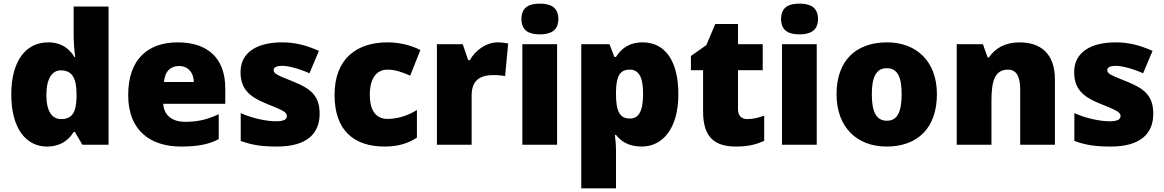

<svg xmlns="http://www.w3.org/2000/svg" viewBox="-20 -796 6403 1056"><path d="M238 10C314 10 358 -26 385 -70H392L433 0H577V-760H385V-612C385 -565 389 -510 394 -482H390C361 -528 319 -563 245 -563C125 -563 42 -465 42 -276C42 -89 124 10 238 10ZM316 -141C268 -141 235 -181 235 -273C235 -366 268 -409 314 -409C381 -409 401 -361 401 -274V-259C399 -179 377 -141 316 -141Z M958 -563C795 -563 685 -472 685 -273C685 -76 809 10 976 10C1072 10 1130 -3 1183 -31V-168C1122 -139 1068 -126 999 -126C921 -126 881 -167 878 -225H1219V-310C1219 -479 1119 -563 958 -563ZM965 -433C1017 -433 1045 -394 1046 -345H882C887 -406 920 -433 965 -433Z M1738 -170C1738 -267 1692 -307 1596 -346C1504 -383 1485 -390 1485 -411C1485 -426 1502 -434 1532 -434C1565 -434 1627 -418 1682 -393L1734 -516C1665 -547 1604 -563 1531 -563C1394 -563 1303 -508 1303 -400C1303 -309 1348 -266 1440 -228C1533 -190 1558 -181 1558 -157C1558 -138 1539 -129 1496 -129C1454 -129 1374 -142 1304 -174V-21C1368 3 1425 10 1504 10C1672 10 1738 -65 1738 -170Z M2096 10C2172 10 2227 -9 2273 -39V-191C2224 -160 2167 -142 2112 -142C2054 -142 2014 -179 2014 -275C2014 -368 2053 -413 2111 -413C2153 -413 2190 -400 2236 -380L2292 -521C2240 -547 2179 -563 2111 -563C1944 -563 1820 -475 1820 -274C1820 -77 1928 10 2096 10Z M2717 -563C2654 -563 2594 -519 2564 -465H2555L2525 -553H2383V0H2574V-272C2574 -372 2645 -383 2693 -383C2728 -383 2745 -380 2758 -377L2775 -557C2764 -559 2738 -563 2717 -563Z M2949 -776C2893 -776 2848 -759 2848 -691C2848 -625 2893 -607 2949 -607C3004 -607 3051 -625 3051 -691C3051 -759 3004 -776 2949 -776ZM3044 -553H2853V0H3044Z M3515 -563C3438 -563 3395 -526 3368 -483H3359L3332 -553H3177V240H3368V38C3368 -1 3365 -29 3362 -54H3368C3392 -24 3431 10 3509 10C3625 10 3711 -89 3711 -278C3711 -462 3637 -563 3515 -563ZM3443 -413C3491 -413 3517 -377 3517 -280C3517 -182 3492 -144 3444 -144C3385 -144 3368 -191 3368 -279V-294C3370 -373 3387 -413 3443 -413Z M4091 -141C4058 -141 4039 -159 4039 -195V-410H4175V-553H4039V-664H3914L3865 -548L3780 -488V-410H3847V-182C3847 -32 3920 10 4028 10C4100 10 4141 -3 4183 -21V-160C4152 -149 4125 -141 4091 -141Z M4377 -776C4321 -776 4276 -759 4276 -691C4276 -625 4321 -607 4377 -607C4432 -607 4479 -625 4479 -691C4479 -759 4432 -776 4377 -776ZM4472 -553H4281V0H4472Z M5133 -278C5133 -461 5018 -563 4859 -563C4686 -563 4581 -461 4581 -278C4581 -93 4696 10 4856 10C5028 10 5133 -93 5133 -278ZM4775 -278C4775 -372 4799 -421 4857 -421C4917 -421 4939 -372 4939 -278C4939 -183 4917 -132 4858 -132C4798 -132 4775 -183 4775 -278Z M5588 -563C5510 -563 5454 -532 5419 -480H5412L5386 -553H5242V0H5433V-242C5433 -352 5452 -413 5524 -413C5571 -413 5591 -375 5591 -302V0H5782V-360C5782 -502 5702 -563 5588 -563Z M6323 -170C6323 -267 6277 -307 6181 -346C6089 -383 6070 -390 6070 -411C6070 -426 6087 -434 6117 -434C6150 -434 6212 -418 6267 -393L6319 -516C6250 -547 6189 -563 6116 -563C5979 -563 5888 -508 5888 -400C5888 -309 5933 -266 6025 -228C6118 -190 6143 -181 6143 -157C6143 -138 6124 -129 6081 -129C6039 -129 5959 -142 5889 -174V-21C5953 3 6010 10 6089 10C6257 10 6323 -65 6323 -170Z"/></svg>

Font: Noto Sans Kannada Black
Style: Regular
Weight: 900
Designer: Jelle Bosma - Monotype Design Team
Foundry: Monotype Imaging Inc.
Version: Version 2.005